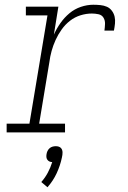

<svg xmlns="http://www.w3.org/2000/svg" viewBox="-20 -558 540 809"><path d="M8 0V-37H104L180 -493H89V-530H226L207 -412Q218 -437 234.5 -460.5Q251 -484 272.5 -502Q294 -520 320.5 -529Q347 -538 373 -538Q388 -538 403 -536.5Q418 -535 430.5 -529.5Q443 -524 451.5 -512.5Q460 -501 463 -487.5Q466 -474 464.5 -459Q463 -444 460 -429H420Q422 -443 422.5 -457.5Q423 -472 416 -483.5Q409 -495 395 -498Q381 -501 367 -501Q343 -501 319 -493.5Q295 -486 275 -470.5Q255 -455 240 -434Q225 -413 214.5 -390Q204 -367 197.5 -343.5Q191 -320 188 -296L145 -37H254V0ZM180 231 154 209Q170 191 181.5 169.5Q193 148 200 125Q194 125 188.5 122.5Q183 120 179.5 115Q176 110 175.5 104Q175 98 176 92Q177 85 180 78.5Q183 72 188.5 67Q194 62 201 60Q208 58 215 58Q222 58 228 60Q234 62 238 67Q242 72 243 78.5Q244 85 243 92V94L241 105Q234 139 219 171.5Q204 204 180 231Z"/></svg>

Font: Iosevka Curly Slab XLtObl
Style: Regular
Weight: 200
Italic angle: -9°
Monospace: yes
Designer: Belleve Invis
Foundry: Belleve Invis
Version: Version 11.1.0; ttfautohint (v1.8.3)